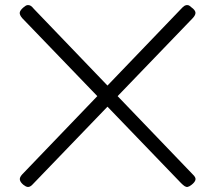

<svg xmlns="http://www.w3.org/2000/svg" viewBox="-20 -712 843 753"><path d="M731 13Q722 20 716 21Q710 22 704 18Q698 14 690 6L67 -641Q56 -654 57.5 -663Q59 -672 72 -683Q81 -691 87.5 -692Q94 -693 100 -689.5Q106 -686 113 -677L736 -28Q749 -16 746.5 -6.5Q744 3 731 13ZM72 13Q60 3 58 -6.5Q56 -16 67 -28L690 -677Q698 -686 704 -689.5Q710 -693 716.5 -692Q723 -691 731 -683Q745 -673 746.5 -663.5Q748 -654 736 -641L113 6Q106 14 100 18Q94 22 87.5 21Q81 20 72 13Z"/></svg>

Font: Fredoka SemiExpanded Light
Style: Regular
Weight: 300
Width: 6
Designer: Ben Nathan
Foundry: Milena B. Brandão, Ben Nathan
Version: Version 2.001